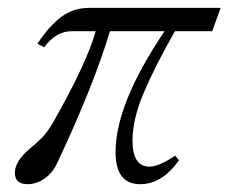

<svg xmlns="http://www.w3.org/2000/svg" viewBox="-20 -455 579 486"><path d="M49.8 11.2Q17.6 11.2 17.6 -17.6Q17.6 -47.4 57.1 -80.1Q79.1 -98.1 91.6 -112.3Q104 -126.5 115.7 -147.5Q200.2 -296.4 222.2 -376H161.1Q122.1 -376 91.8 -335.4L74.7 -344.2Q105 -390.1 135.5 -412.6Q166 -435.1 206.5 -435.1H538.6L517.1 -376H422.9Q372.1 -287.1 343.8 -220Q315.4 -152.8 315.4 -99.1Q315.4 -33.2 358.4 -33.2Q382.3 -33.2 423.3 -61L433.1 -49.3Q390.1 11.2 335 11.2Q272.5 11.2 272.5 -69.8Q272.5 -192.4 396.5 -376H258.3Q217.3 -239.3 126 -44.9Q114.3 -18.1 93.3 -3.4Q72.3 11.2 49.8 11.2Z"/></svg>

Font: Elstob ExtraLight
Style: Italic
Weight: 200
Italic angle: -20°
Designer: Peter S. Baker
Version: Version 1.015